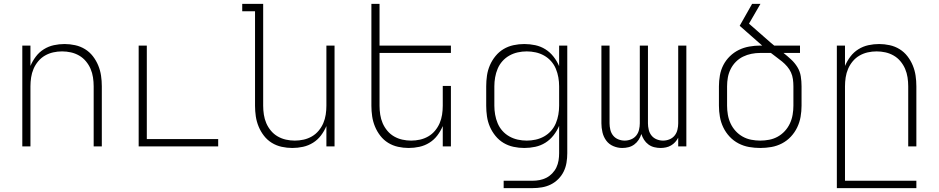

<svg xmlns="http://www.w3.org/2000/svg" viewBox="-20 -755 4840 990"><path d="M95 0V-520H137V-415Q148 -441 165 -463.5Q182 -486 206 -501Q230 -516 257.5 -522Q285 -528 313 -528Q340 -528 367.5 -522Q395 -516 418.5 -501.5Q442 -487 459 -465Q476 -443 486.5 -417.5Q497 -392 501 -365Q505 -338 505 -310V0H463V-310Q463 -333 459.5 -356Q456 -379 447 -400Q438 -421 423 -439Q408 -457 388 -468.5Q368 -480 345.5 -485Q323 -490 300 -490Q277 -490 254.5 -485Q232 -480 212 -468.5Q192 -457 177 -439Q162 -421 153 -400Q144 -379 140.5 -356Q137 -333 137 -310V0Z M695 0V-520H737V-38H1105V0Z M1487 8Q1460 8 1432.5 2Q1405 -4 1381.5 -18.5Q1358 -33 1341 -55Q1324 -77 1313.5 -102.5Q1303 -128 1299 -155Q1295 -182 1295 -210V-697H1229V-735H1337V-210Q1337 -187 1340.5 -164Q1344 -141 1353 -120Q1362 -99 1377 -81Q1392 -63 1412 -51.5Q1432 -40 1454.5 -35Q1477 -30 1500 -30Q1523 -30 1545.5 -35Q1568 -40 1588 -51.5Q1608 -63 1623 -81Q1638 -99 1647 -120Q1656 -141 1659.5 -164Q1663 -187 1663 -210V-520H1705V0H1663V-105Q1652 -79 1635 -56.5Q1618 -34 1594 -19Q1570 -4 1542.5 2Q1515 8 1487 8Z M2087 8Q2060 8 2032.5 2Q2005 -4 1981.5 -18.5Q1958 -33 1941 -55Q1924 -77 1913.5 -102.5Q1903 -128 1899 -155Q1895 -182 1895 -210V-735H1937V-520H2305V-482H1937V-210Q1937 -187 1940.5 -164Q1944 -141 1953 -120Q1962 -99 1977 -81Q1992 -63 2012 -51.5Q2032 -40 2054.5 -35Q2077 -30 2100 -30Q2123 -30 2145.5 -35Q2168 -40 2188 -51.5Q2208 -63 2223 -81Q2238 -99 2247 -120Q2256 -141 2259.5 -164Q2263 -187 2263 -210V-312H2305V0H2263V-105Q2252 -79 2235 -56.5Q2218 -34 2194 -19Q2170 -4 2142.5 2Q2115 8 2087 8Z M2725 215H2577V177H2725Q2744 177 2762.5 173.5Q2781 170 2797.5 161.5Q2814 153 2827.5 139Q2841 125 2849 108Q2857 91 2860 72.5Q2863 54 2863 35V-106Q2852 -80 2834 -57Q2816 -34 2792 -19Q2768 -4 2740 2Q2712 8 2683 8Q2655 8 2627.5 2Q2600 -4 2576.5 -18Q2553 -32 2535 -54Q2517 -76 2506 -101.5Q2495 -127 2491 -154.5Q2487 -182 2487 -210V-310Q2487 -338 2491 -365.5Q2495 -393 2506 -418.5Q2517 -444 2535 -466Q2553 -488 2576.5 -502Q2600 -516 2627.5 -522Q2655 -528 2683 -528Q2712 -528 2740 -522Q2768 -516 2792 -501Q2816 -486 2834 -463Q2852 -440 2863 -414V-520H2905V35Q2905 60 2901 84Q2897 108 2886.5 129.5Q2876 151 2858.5 168.5Q2841 186 2819.5 196.5Q2798 207 2774 211Q2750 215 2725 215ZM2696 -30Q2719 -30 2742 -35Q2765 -40 2785.5 -51.5Q2806 -63 2821.5 -80.5Q2837 -98 2846 -119.5Q2855 -141 2859 -164Q2863 -187 2863 -210V-310Q2863 -333 2859 -356Q2855 -379 2846 -400.5Q2837 -422 2821.5 -439.5Q2806 -457 2785.5 -468.5Q2765 -480 2742 -485Q2719 -490 2696 -490Q2673 -490 2650 -485Q2627 -480 2606.5 -468.5Q2586 -457 2570.5 -439.5Q2555 -422 2546 -400.5Q2537 -379 2533 -356Q2529 -333 2529 -310V-210Q2529 -187 2533 -164Q2537 -141 2546 -119.5Q2555 -98 2570.5 -80.5Q2586 -63 2606.5 -51.5Q2627 -40 2650 -35Q2673 -30 2696 -30Z M3188 8Q3165 8 3142.5 -1.5Q3120 -11 3106 -30Q3092 -49 3086.5 -72.5Q3081 -96 3081 -119V-520H3123V-119Q3123 -103 3127 -86Q3131 -69 3141.5 -56Q3152 -43 3168 -36.5Q3184 -30 3201 -30Q3218 -30 3234 -36.5Q3250 -43 3260.5 -56Q3271 -69 3275 -86Q3279 -103 3279 -119V-520H3321V-119Q3321 -103 3325 -86Q3329 -69 3339.5 -56Q3350 -43 3366 -36.5Q3382 -30 3399 -30Q3416 -30 3432 -36.5Q3448 -43 3458.5 -56Q3469 -69 3473 -86Q3477 -103 3477 -119V-520H3519V0H3477V-45Q3471 -33 3461.5 -22.5Q3452 -12 3440 -5Q3428 2 3414 5Q3400 8 3386 8Q3370 8 3353.5 4Q3337 0 3323.5 -10Q3310 -20 3301 -34Q3292 -48 3287 -64Q3282 -48 3273 -34Q3264 -20 3250.5 -10Q3237 0 3221 4Q3205 8 3188 8Z M3900 8Q3871 8 3842.5 3Q3814 -2 3788 -15.5Q3762 -29 3742 -50.5Q3722 -72 3709.5 -98Q3697 -124 3692 -152.5Q3687 -181 3687 -210V-310Q3687 -338 3692 -366.5Q3697 -395 3710 -420Q3723 -445 3743.5 -465Q3764 -485 3789.5 -497.5Q3815 -510 3843.5 -515Q3872 -520 3900 -520H3910L3794 -622L3858 -735H3901L3842 -633L3955 -534Q3959 -531 3963 -527.5Q3967 -524 3972 -520H4105V-482H4020Q4040 -466 4059 -448.5Q4078 -431 4091.5 -409Q4105 -387 4109 -361.5Q4113 -336 4113 -310V-210Q4113 -181 4108 -152.5Q4103 -124 4090.5 -98Q4078 -72 4058 -50.5Q4038 -29 4012 -15.5Q3986 -2 3957.5 3Q3929 8 3900 8ZM3900 -30Q3923 -30 3946.5 -34.5Q3970 -39 3990.5 -50.5Q4011 -62 4027 -79.5Q4043 -97 4053 -118.5Q4063 -140 4067 -163.5Q4071 -187 4071 -210V-310Q4071 -328 4068.5 -346.5Q4066 -365 4058.5 -381.5Q4051 -398 4039 -412Q4027 -426 4013 -437.5Q3999 -449 3984.5 -459.5Q3970 -470 3955 -482H3900Q3877 -482 3854.5 -477.5Q3832 -473 3811.5 -463Q3791 -453 3774.5 -436.5Q3758 -420 3747.5 -399Q3737 -378 3733 -355.5Q3729 -333 3729 -310V-210Q3729 -187 3733 -163.5Q3737 -140 3747 -118.5Q3757 -97 3773 -79.5Q3789 -62 3809.5 -50.5Q3830 -39 3853.5 -34.5Q3877 -30 3900 -30Z M4295 215V-520H4337V-415Q4348 -441 4365 -463.5Q4382 -486 4406 -501Q4430 -516 4457.5 -522Q4485 -528 4513 -528Q4540 -528 4567.5 -522Q4595 -516 4618.5 -501.5Q4642 -487 4659 -465Q4676 -443 4686.5 -417.5Q4697 -392 4701 -365Q4705 -338 4705 -310V0H4663V-310Q4663 -333 4659.5 -356Q4656 -379 4647 -400Q4638 -421 4623 -439Q4608 -457 4588 -468.5Q4568 -480 4545.5 -485Q4523 -490 4500 -490Q4477 -490 4454.5 -485Q4432 -480 4412 -468.5Q4392 -457 4377 -439Q4362 -421 4353 -400Q4344 -379 4340.5 -356Q4337 -333 4337 -310V177H4705V215Z"/></svg>

Font: Iosevka Extralight Extended
Style: Regular
Weight: 200
Width: 7
Monospace: yes
Designer: Belleve Invis
Foundry: Belleve Invis
Version: Version 32.5.0; ttfautohint (v1.8.4)